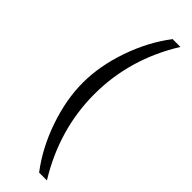

<svg xmlns="http://www.w3.org/2000/svg" viewBox="-312 -737 957 957"><g transform="rotate(45 166.5 -258.5)"><path d="M236 -729H291Q154 -508 154 -259Q154 -11 291 212H236Q161 114 117 -13.5Q73 -141 73 -259Q73 -377 117 -504Q161 -631 236 -729Z"/></g></svg>

Font: ColatingCofangSans
Style: Regular
Weight: 400
Foundry: GNU
Version: Version 412.227;June 27, 2022;FontCreator 11.0.0.2412 32-bit